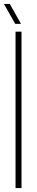

<svg xmlns="http://www.w3.org/2000/svg" viewBox="-21 -962 188 982"><path d="M58.5 0V-800H89V0ZM57 -840 -1 -942H29L86.5 -840Z"/></svg>

Font: Big Shoulders Display Thin ExtraLight
Style: Regular
Weight: 250
Version: Version 2.002